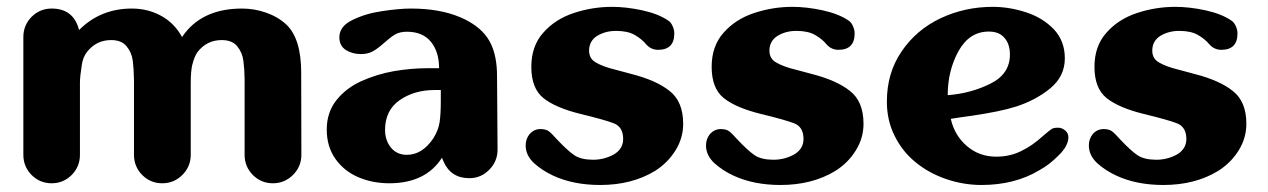

<svg xmlns="http://www.w3.org/2000/svg" viewBox="-20 -525 3632 550"><path d="M843.3 -81.5Q843.3 -47.9 819.3 -23.9Q795.4 0 761.7 0Q728 0 704.1 -23.9Q680.7 -47.9 680.7 -81.5V-299.3Q680.2 -329.6 677.2 -350.6Q674.3 -374.5 659.7 -392.1Q645.5 -410.2 615.2 -410.2Q572.3 -410.2 545.9 -376Q537.1 -364.3 530.8 -339.4Q526.4 -320.8 526.4 -287.6V-81.5Q526.4 -47.9 502.4 -23.9Q478.5 0 444.8 0Q411.1 0 387.2 -23.9Q363.8 -47.9 363.8 -81.5V-295.9Q363.3 -328.1 360.4 -350.6Q357.4 -374.5 342.8 -392.1Q328.6 -410.2 298.3 -410.2Q255.9 -410.2 229 -376Q217.3 -360.4 214.4 -339.4Q209 -305.7 209 -288.1V-81.5Q209 -47.9 185.5 -23.9Q161.6 0 127.9 0Q94.2 0 70.3 -23.9Q46.9 -47.9 46.9 -81.5V-418.9Q46.9 -452.6 70.3 -476.6Q94.2 -500.5 127.9 -500.5Q190.9 -500.5 206.5 -439Q267.6 -500.5 357.9 -500.5Q403.8 -500.5 441.9 -479.5Q479.5 -459 501.5 -418.9Q556.2 -500.5 673.3 -500.5Q708.5 -500.5 742.2 -488.8Q775.9 -477.1 800.3 -454.6Q842.8 -414.1 842.8 -316.9V-314.5Z M1242.7 -267.1H1224.6Q1166.5 -267.1 1124.5 -237.8Q1083 -208.5 1083 -152.8Q1083 -123.5 1099.6 -102.5Q1116.7 -81.5 1145.5 -81.5Q1189.9 -81.5 1221.7 -129.4Q1236.3 -153.3 1239.3 -175.3Q1242.7 -197.3 1242.7 -235.4ZM1403.8 -307.6 1405.3 -96.7Q1405.3 -62.5 1381.3 -38.6Q1357.9 -14.6 1324.2 -14.6Q1271 -14.6 1250 -63.5L1246.1 -73.2Q1199.2 0 1095.2 0Q1046.9 0 1005.9 -17.6Q965.3 -35.2 940.9 -69.8Q916 -105 916 -153.8Q916 -203.6 944.3 -238.8Q972.2 -273.4 1016.1 -293Q1059.6 -312.5 1108.9 -321.3Q1158.2 -329.6 1204.1 -329.6H1237.8Q1237.8 -376.5 1214.4 -405.3Q1190.9 -434.1 1145.5 -434.1Q1125.5 -434.1 1111.8 -426.3Q1098.6 -418.5 1080.1 -401.9Q1062 -385.7 1047.9 -377.9Q1033.7 -370.1 1013.7 -370.1Q989.3 -370.1 970.7 -381.8Q952.1 -394 952.1 -418Q952.1 -449.7 989.7 -467.8Q1027.3 -486.3 1075.2 -493.2Q1123.5 -500.5 1157.2 -500.5Q1239.7 -500.5 1298.3 -475.6L1301.8 -474.1Q1314 -468.8 1323.2 -463.4Q1367.7 -438 1385.7 -400.4Q1403.8 -363.3 1403.8 -307.6Z M1897.9 -264.6Q1937 -234.4 1937 -170.4Q1937 -129.4 1915 -94.2Q1893.1 -58.6 1856 -35.2Q1790 4.9 1699.2 4.9Q1623 4.9 1565.4 -21.5Q1533.7 -36.1 1509.8 -57.6Q1485.8 -80.1 1485.8 -108.4Q1485.8 -127.4 1497.6 -141.6Q1510.3 -155.3 1528.3 -155.3Q1543.5 -155.3 1552.2 -148.9Q1560.5 -142.6 1575.2 -126Q1606 -93.3 1625.5 -80.1Q1645 -67.4 1679.2 -67.4Q1710 -67.4 1737.3 -82Q1765.1 -97.7 1765.1 -127Q1765.1 -160.6 1739.3 -171.4Q1713.4 -181.6 1642.6 -198.7Q1571.3 -216.3 1536.6 -244.1Q1502 -272 1502 -333.5Q1502 -393.1 1536.1 -431.2Q1570.3 -470.2 1624 -487.8Q1677.2 -505.4 1733.4 -505.4Q1773.4 -505.4 1819.3 -495.6Q1865.7 -485.4 1893.1 -466.8Q1901.9 -461.9 1907.2 -449.2Q1911.6 -439 1911.6 -429.2Q1911.6 -382.3 1865.2 -382.3Q1845.2 -382.3 1831.5 -397.5Q1818.8 -413.1 1798.3 -424.8Q1778.3 -436.5 1744.6 -436.5Q1714.4 -436.5 1690.9 -422.4Q1667.5 -407.7 1667.5 -379.9Q1667.5 -356.4 1687.5 -345.7Q1707.5 -334 1741.7 -325.7L1789.1 -313Q1859.9 -294.9 1897.9 -264.6Z M2414.6 -264.6Q2453.6 -234.4 2453.6 -170.4Q2453.6 -129.4 2431.6 -94.2Q2409.7 -58.6 2372.6 -35.2Q2306.6 4.9 2215.8 4.9Q2139.6 4.9 2082 -21.5Q2050.3 -36.1 2026.4 -57.6Q2002.4 -80.1 2002.4 -108.4Q2002.4 -127.4 2014.2 -141.6Q2026.9 -155.3 2044.9 -155.3Q2060.1 -155.3 2068.8 -148.9Q2077.1 -142.6 2091.8 -126Q2122.6 -93.3 2142.1 -80.1Q2161.6 -67.4 2195.8 -67.4Q2226.6 -67.4 2253.9 -82Q2281.7 -97.7 2281.7 -127Q2281.7 -160.6 2255.9 -171.4Q2230 -181.6 2159.2 -198.7Q2087.9 -216.3 2053.2 -244.1Q2018.6 -272 2018.6 -333.5Q2018.6 -393.1 2052.7 -431.2Q2086.9 -470.2 2140.6 -487.8Q2193.8 -505.4 2250 -505.4Q2290 -505.4 2335.9 -495.6Q2382.3 -485.4 2409.7 -466.8Q2418.5 -461.9 2423.8 -449.2Q2428.2 -439 2428.2 -429.2Q2428.2 -382.3 2381.8 -382.3Q2361.8 -382.3 2348.1 -397.5Q2335.4 -413.1 2314.9 -424.8Q2294.9 -436.5 2261.2 -436.5Q2231 -436.5 2207.5 -422.4Q2184.1 -407.7 2184.1 -379.9Q2184.1 -356.4 2204.1 -345.7Q2224.1 -334 2258.3 -325.7L2305.7 -313Q2376.5 -294.9 2414.6 -264.6Z M2816.9 -285.2Q2873 -313 2873 -368.7Q2873 -398.9 2857.4 -416.5Q2842.3 -434.6 2812.5 -434.6Q2756.8 -434.6 2725.6 -378.4Q2694.8 -322.3 2694.8 -252.4Q2760.7 -257.3 2816.9 -285.2ZM2750 -106.4Q2785.2 -76.2 2834 -76.2Q2872.1 -76.2 2904.3 -91.8Q2936.5 -106.9 2969.7 -137.2Q2986.3 -151.4 2992.2 -155.3Q2997.6 -159.2 3011.2 -159.2Q3022 -159.2 3031.2 -151.4Q3040.5 -143.6 3040.5 -132.3Q3040.5 -107.4 3013.2 -80.6Q2986.3 -53.2 2958.5 -38.1Q2887.7 4.9 2791.5 4.9Q2740.7 4.9 2691.4 -11.7Q2642.1 -28.3 2603.5 -59.6Q2564.9 -90.8 2543 -135.3Q2520.5 -179.7 2520.5 -233.9Q2520.5 -315.9 2562.5 -377.4Q2604.5 -439.5 2674.3 -472.7Q2744.1 -505.4 2823.7 -505.4Q2871.6 -505.4 2919.4 -489.7Q2967.3 -474.1 2999 -440.9Q3030.3 -407.7 3030.3 -357.9Q3030.3 -307.1 2989.7 -272.9Q2948.7 -238.8 2892.1 -220.2Q2865.7 -211.9 2834.5 -205.6Q2802.7 -199.2 2763.7 -193.4Q2723.6 -188 2703.6 -184.6Q2714.4 -136.7 2750 -106.4Z M3511.2 -264.6Q3550.3 -234.4 3550.3 -170.4Q3550.3 -129.4 3528.3 -94.2Q3506.3 -58.6 3469.2 -35.2Q3403.3 4.9 3312.5 4.9Q3236.3 4.9 3178.7 -21.5Q3147 -36.1 3123 -57.6Q3099.1 -80.1 3099.1 -108.4Q3099.1 -127.4 3110.8 -141.6Q3123.5 -155.3 3141.6 -155.3Q3156.7 -155.3 3165.5 -148.9Q3173.8 -142.6 3188.5 -126Q3219.2 -93.3 3238.8 -80.1Q3258.3 -67.4 3292.5 -67.4Q3323.2 -67.4 3350.6 -82Q3378.4 -97.7 3378.4 -127Q3378.4 -160.6 3352.5 -171.4Q3326.7 -181.6 3255.9 -198.7Q3184.6 -216.3 3149.9 -244.1Q3115.2 -272 3115.2 -333.5Q3115.2 -393.1 3149.4 -431.2Q3183.6 -470.2 3237.3 -487.8Q3290.5 -505.4 3346.7 -505.4Q3386.7 -505.4 3432.6 -495.6Q3479 -485.4 3506.3 -466.8Q3515.1 -461.9 3520.5 -449.2Q3524.9 -439 3524.9 -429.2Q3524.9 -382.3 3478.5 -382.3Q3458.5 -382.3 3444.8 -397.5Q3432.1 -413.1 3411.6 -424.8Q3391.6 -436.5 3357.9 -436.5Q3327.6 -436.5 3304.2 -422.4Q3280.8 -407.7 3280.8 -379.9Q3280.8 -356.4 3300.8 -345.7Q3320.8 -334 3355 -325.7L3402.3 -313Q3473.1 -294.9 3511.2 -264.6Z"/></svg>

Font: inglobal
Style: Bold
Weight: 700
Designer: Andrey Kochetov, Denis Davydov, Evgeny Yurtaev
Foundry: inglobal.ru
Version: Version 1.00 September 25, 2014, initial release